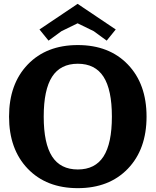

<svg xmlns="http://www.w3.org/2000/svg" viewBox="-20 -958 808 997"><path d="M384 -724Q547 -724 644 -623Q741 -522 741 -352.5Q741 -183 644 -82Q547 19 384 19Q221 19 124 -82Q27 -183 27 -352.5Q27 -522 124 -623Q221 -724 384 -724ZM384 -627Q294 -627 250.5 -559.5Q207 -492 207 -352.5Q207 -213 250.5 -145.5Q294 -78 384 -78Q474 -78 517.5 -145.5Q561 -213 561 -352.5Q561 -492 517.5 -559.5Q474 -627 384 -627ZM383 -938 581 -805 534 -747 467 -796 383 -837 299 -796 232 -747 185 -805Z"/></svg>

Font: Andada SC
Style: Bold
Weight: 700
Designer: Carolina Giovagnoli
Foundry: Carolina Giovagnoli
Version: Version 1.003